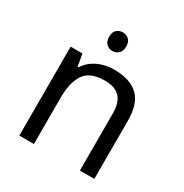

<svg xmlns="http://www.w3.org/2000/svg" viewBox="-170 -869 958 1002"><g transform="rotate(30 309.0 -368.5)"><path d="M285 -737Q305 -737 320.5 -723.5Q336 -710 336 -681Q336 -653 320.5 -639Q305 -625 285 -625Q263 -625 248 -639Q233 -653 233 -681Q233 -710 248 -723.5Q263 -737 285 -737ZM343 -546Q439 -546 488 -499.5Q537 -453 537 -349V0H450V-343Q450 -408 421 -440Q392 -472 330 -472Q241 -472 207 -422Q173 -372 173 -278V0H85V-536H156L169 -463H174Q192 -491 218.5 -509.5Q245 -528 277 -537Q309 -546 343 -546Z"/></g></svg>

Font: lguzrati85
Style: Book
Weight: 400
Designer: Jelle Bosma - Monotype Design Team, Universal Thirst
Foundry: Monotype Imaging Inc.
Version: Version 2.106